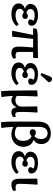

<svg xmlns="http://www.w3.org/2000/svg" viewBox="1384 -2232 1071 3880"><g transform="rotate(90 1920.0 -291.5)"><path d="M266 14Q165 14 106.5 -25.5Q48 -65 48 -132Q48 -224 154 -259V-260Q59 -290 59 -371Q59 -440 120 -481.5Q181 -523 284 -523Q384 -523 441.5 -487Q499 -451 499 -389Q499 -359 481 -342Q463 -325 431 -325Q403 -325 387.5 -337.5Q372 -350 372 -371Q372 -392 398 -434Q359 -456 288 -456Q229 -456 195.5 -433.5Q162 -411 162 -371Q162 -342 182 -320Q202 -298 236 -288Q268 -318 303 -318Q330 -318 346.5 -303Q363 -288 363 -264Q363 -239 346 -223Q329 -207 303 -207Q261 -207 232 -238Q196 -228 176.5 -206.5Q157 -185 157 -156Q157 -115 192.5 -92.5Q228 -70 291 -70Q401 -70 469 -134L507 -92Q471 -44 405.5 -15Q340 14 266 14Z M1051 14Q984 14 952.5 -22Q921 -58 921 -134Q921 -154 922.5 -189Q924 -224 927 -266Q930 -308 933 -350Q936 -392 939 -425H766L720 0H616L601 -8L686 -425H550L562 -496Q577 -501 599 -506Q621 -511 643.5 -513.5Q666 -516 682 -516L1152 -523V-432L1139 -425H1029Q1029 -357 1029 -283.5Q1029 -210 1029 -140Q1029 -100 1045.5 -85Q1062 -70 1104 -70Q1122 -70 1151 -79L1167 -30Q1120 14 1051 14Z M1460 14Q1359 14 1300.5 -25.5Q1242 -65 1242 -132Q1242 -224 1348 -259V-260Q1253 -290 1253 -371Q1253 -440 1314 -481.5Q1375 -523 1478 -523Q1578 -523 1635.5 -487Q1693 -451 1693 -389Q1693 -359 1675 -342Q1657 -325 1625 -325Q1597 -325 1581.5 -337.5Q1566 -350 1566 -371Q1566 -392 1592 -434Q1553 -456 1482 -456Q1423 -456 1389.5 -433.5Q1356 -411 1356 -371Q1356 -342 1376 -320Q1396 -298 1430 -288Q1462 -318 1497 -318Q1524 -318 1540.5 -303Q1557 -288 1557 -264Q1557 -239 1540 -223Q1523 -207 1497 -207Q1455 -207 1426 -238Q1390 -228 1370.5 -206.5Q1351 -185 1351 -156Q1351 -115 1386.5 -92.5Q1422 -70 1485 -70Q1595 -70 1663 -134L1701 -92Q1665 -44 1599.5 -15Q1534 14 1460 14ZM1494 -574 1455 -595 1522 -760Q1533 -786 1544.5 -796.5Q1556 -807 1576 -807Q1618 -807 1641 -754V-738Z M1834 224 1821 216Q1818 178 1815.5 129.5Q1813 81 1811.5 31.5Q1810 -18 1810 -59Q1810 -76 1809.5 -112.5Q1809 -149 1808.5 -197Q1808 -245 1807.5 -296Q1807 -347 1806.5 -392.5Q1806 -438 1806 -469Q1806 -500 1806 -508L1916 -516L1929 -508Q1926 -444 1923.5 -373Q1921 -302 1919.5 -231Q1918 -160 1918 -96Q1931 -83 1955.5 -75Q1980 -67 2004 -67Q2064 -67 2099 -102.5Q2134 -138 2134 -199Q2134 -209 2133.5 -240Q2133 -271 2132.5 -312Q2132 -353 2131.5 -394Q2131 -435 2130.5 -466.5Q2130 -498 2130 -508L2241 -516L2254 -508Q2249 -429 2246 -374Q2243 -319 2242 -275Q2241 -231 2241 -186Q2241 -136 2245.5 -110Q2250 -84 2262 -74Q2274 -64 2297 -64Q2310 -64 2339 -72L2349 -27Q2330 -9 2301 2.5Q2272 14 2246 14Q2205 14 2180.5 -11.5Q2156 -37 2146 -91H2144Q2126 -42 2089 -14Q2052 14 2005 14Q1953 14 1920 -20H1918Q1920 40 1925 95Q1930 150 1941 215Z M2461 224 2447 216Q2442 162 2439.5 109Q2437 56 2437 -11V-522Q2437 -782 2677 -782Q2774 -782 2832.5 -730Q2891 -678 2891 -591Q2891 -487 2807 -433V-431Q2870 -416 2908 -361Q2946 -306 2946 -229Q2946 -158 2913.5 -103.5Q2881 -49 2824.5 -17.5Q2768 14 2694 14Q2656 14 2614 3Q2572 -8 2547 -26H2545Q2545 13 2547.5 57Q2550 101 2555 142.5Q2560 184 2567 216ZM2678 -55Q2745 -55 2785.5 -100.5Q2826 -146 2826 -221Q2826 -348 2736 -394Q2708 -373 2690 -365Q2672 -357 2655 -357Q2626 -357 2608.5 -373.5Q2591 -390 2591 -416Q2591 -446 2608.5 -463Q2626 -480 2655 -480Q2696 -480 2731 -448Q2762 -479 2775.5 -510.5Q2789 -542 2789 -586Q2789 -646 2757.5 -681.5Q2726 -717 2673 -717Q2543 -717 2543 -536V-100Q2561 -81 2600 -68Q2639 -55 2678 -55Z M3252 14Q3151 14 3092.5 -25.5Q3034 -65 3034 -132Q3034 -224 3140 -259V-260Q3045 -290 3045 -371Q3045 -440 3106 -481.5Q3167 -523 3270 -523Q3370 -523 3427.5 -487Q3485 -451 3485 -389Q3485 -359 3467 -342Q3449 -325 3417 -325Q3389 -325 3373.5 -337.5Q3358 -350 3358 -371Q3358 -392 3384 -434Q3345 -456 3274 -456Q3215 -456 3181.5 -433.5Q3148 -411 3148 -371Q3148 -342 3168 -320Q3188 -298 3222 -288Q3254 -318 3289 -318Q3316 -318 3332.5 -303Q3349 -288 3349 -264Q3349 -239 3332 -223Q3315 -207 3289 -207Q3247 -207 3218 -238Q3182 -228 3162.5 -206.5Q3143 -185 3143 -156Q3143 -115 3178.5 -92.5Q3214 -70 3277 -70Q3387 -70 3455 -134L3493 -92Q3457 -44 3391.5 -15Q3326 14 3252 14Z M3714 14Q3651 14 3621.5 -24Q3592 -62 3592 -145Q3592 -178 3591.5 -228Q3591 -278 3590.5 -332.5Q3590 -387 3589.5 -434Q3589 -481 3589 -508L3698 -516L3711 -508Q3708 -467 3705 -415Q3702 -363 3699.5 -311Q3697 -259 3695.5 -216Q3694 -173 3694 -149Q3694 -103 3709 -86.5Q3724 -70 3765 -70Q3804 -70 3825 -80L3840 -31Q3819 -10 3785.5 2Q3752 14 3714 14Z"/></g></svg>

Font: Literata 12pt Medium
Style: Regular
Weight: 500
Designer: Latin by Veronika Burian and Jose Scaglione. Greek by Irene Vlachou. Cyrillic by Vera Evstafieva.
Foundry: TypeTogether
Version: Version 3.002